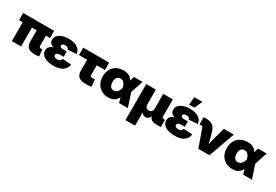

<svg xmlns="http://www.w3.org/2000/svg" viewBox="69 -1965 4863 3383"><g transform="rotate(30 2500.0 -274.0)"><path d="M565.4 1.5Q462.9 1.5 419.9 -36.6Q377 -74.7 377 -159.2V-491.7H564.9V-175.8Q564.9 -159.2 574.2 -150.4Q583.5 -141.6 601.1 -141.6Q608.4 -141.6 617.4 -142.1Q626.5 -142.6 630.4 -143.1L643.1 -5.4Q629.9 -3.4 608.6 -1Q587.4 1.5 565.4 1.5ZM91.8 0V-491.7H280.3V0ZM17.6 -383.3V-529.3H647V-383.3Z M941.9 10.7Q868.7 10.7 809.3 -7.8Q750 -26.4 715.3 -62.7Q680.7 -99.1 680.7 -152.3Q680.7 -192.4 700 -218.8Q719.2 -245.1 753.2 -260.5Q787.1 -275.9 830.3 -282.5Q873.5 -289.1 920.9 -289.1H1021V-216.3H942.9Q919.4 -216.3 903.3 -210.4Q887.2 -204.6 878.7 -193.8Q870.1 -183.1 870.1 -167.5Q870.1 -146 887.9 -133.1Q905.8 -120.1 942.9 -120.1Q967.8 -120.1 984.4 -126.5Q1001 -132.8 1010.5 -145.3Q1020 -157.7 1022.5 -176.3L1202.6 -164.6Q1196.3 -111.3 1164.8 -71.8Q1133.3 -32.2 1077.4 -10.7Q1021.5 10.7 941.9 10.7ZM924.8 -258.3Q874 -258.3 831.3 -263.2Q788.6 -268.1 757.6 -280.8Q726.6 -293.5 709.5 -316.2Q692.4 -338.9 692.4 -374.5Q692.4 -426.3 726.1 -462.9Q759.8 -499.5 817.4 -519Q875 -538.6 945.3 -538.6Q1012.7 -538.6 1066.9 -520.5Q1121.1 -502.4 1154.8 -465.6Q1188.5 -428.7 1194.8 -372.6L1016.6 -361.3Q1013.7 -384.3 995.4 -396Q977.1 -407.7 946.8 -407.7Q916 -407.7 897.2 -396.2Q878.4 -384.8 878.4 -366.2Q878.4 -348.6 896 -337.2Q913.6 -325.7 941.9 -325.7H1021V-258.3Z M1595.2 3.9Q1498 3.9 1451.7 -35.4Q1405.3 -74.7 1405.3 -155.8V-379.4H1238.8V-529.3H1767.1V-379.4H1600.6V-182.6Q1600.6 -162.1 1609.6 -153.6Q1618.7 -145 1642.1 -145Q1654.8 -145 1670.9 -146Q1687 -147 1697.8 -147.9L1708 -3.4Q1678.2 1 1650.1 2.4Q1622.1 3.9 1595.2 3.9Z M2056.6 11.7Q1975.6 11.7 1915.5 -23.4Q1855.5 -58.6 1822.3 -120.6Q1789.1 -182.6 1789.1 -263.2Q1789.1 -345.2 1822 -407Q1855 -468.8 1916 -503.4Q1977.1 -538.1 2061 -538.1Q2115.2 -538.1 2152.6 -523.7Q2189.9 -509.3 2214.1 -484.1Q2238.3 -459 2252.9 -426.8Q2267.6 -394.5 2276.4 -359.4H2316.4L2358.9 -282.7L2453.1 0H2274.4L2197.3 -265.6Q2189 -295.4 2178 -318.1Q2167 -340.8 2153.1 -356Q2139.2 -371.1 2121.6 -379.2Q2104 -387.2 2082.5 -387.2Q2052.7 -387.2 2031.2 -372.6Q2009.8 -357.9 1998.5 -331.1Q1987.3 -304.2 1987.3 -265.6Q1987.3 -227.1 1998 -199.5Q2008.8 -171.9 2029.5 -157Q2050.3 -142.1 2078.6 -142.1Q2100.6 -142.1 2119.4 -150.9Q2138.2 -159.7 2153.1 -175.5Q2168 -191.4 2179 -213.9Q2189.9 -236.3 2197.3 -262.7L2270.5 -529.3H2446.3L2357.9 -262.7L2314.5 -177.7H2272.5Q2262.2 -139.6 2247.1 -105.7Q2231.9 -71.8 2207.8 -45.2Q2183.6 -18.6 2146.7 -3.4Q2109.9 11.7 2056.6 11.7Z M2521.5 204.1V-529.3H2716.8V-230.5Q2716.8 -204.1 2725.8 -185.1Q2734.9 -166 2751.7 -155.8Q2768.6 -145.5 2792 -145.5Q2815.9 -145.5 2832.8 -155.8Q2849.6 -166 2858.4 -185.1Q2867.2 -204.1 2867.2 -230.5V-529.3H3062.5V-180.7Q3062.5 -165.5 3070.6 -157Q3078.6 -148.4 3093.8 -148.4H3122.1V0H3022.5Q2948.7 0 2912.8 -40Q2877 -80.1 2877 -154.3V-203.6H2904.3Q2904.3 -148.9 2895.5 -112.5Q2886.7 -76.2 2871.6 -54.9Q2856.4 -33.7 2837.9 -24.7Q2819.3 -15.6 2799.8 -15.6Q2778.8 -15.6 2759.3 -24.7Q2739.7 -33.7 2723.9 -54.9Q2708 -76.2 2698.7 -112.5Q2689.5 -148.9 2689.5 -203.6H2716.8V204.1Z M3406.7 10.7Q3333.5 10.7 3274.2 -7.8Q3214.8 -26.4 3180.2 -62.7Q3145.5 -99.1 3145.5 -152.3Q3145.5 -192.4 3164.8 -218.8Q3184.1 -245.1 3218 -260.5Q3252 -275.9 3295.2 -282.5Q3338.4 -289.1 3385.7 -289.1H3485.8V-216.3H3407.7Q3384.3 -216.3 3368.2 -210.4Q3352.1 -204.6 3343.5 -193.8Q3335 -183.1 3335 -167.5Q3335 -146 3352.8 -133.1Q3370.6 -120.1 3407.7 -120.1Q3432.6 -120.1 3449.2 -126.5Q3465.8 -132.8 3475.3 -145.3Q3484.9 -157.7 3487.3 -176.3L3667.5 -164.6Q3661.1 -111.3 3629.6 -71.8Q3598.1 -32.2 3542.2 -10.7Q3486.3 10.7 3406.7 10.7ZM3389.6 -258.3Q3338.9 -258.3 3296.1 -263.2Q3253.4 -268.1 3222.4 -280.8Q3191.4 -293.5 3174.3 -316.2Q3157.2 -338.9 3157.2 -374.5Q3157.2 -426.3 3190.9 -462.9Q3224.6 -499.5 3282.2 -519Q3339.8 -538.6 3410.2 -538.6Q3477.5 -538.6 3531.7 -520.5Q3585.9 -502.4 3619.6 -465.6Q3653.3 -428.7 3659.7 -372.6L3481.4 -361.3Q3478.5 -384.3 3460.2 -396Q3441.9 -407.7 3411.6 -407.7Q3380.9 -407.7 3362.1 -396.2Q3343.3 -384.8 3343.3 -366.2Q3343.3 -348.6 3360.8 -337.2Q3378.4 -325.7 3406.7 -325.7H3485.8V-258.3ZM3355.5 -592.8 3371.1 -752H3535.2L3464.8 -592.8Z M3886.2 0 3756.8 -364.3Q3753.9 -373 3746.3 -377.7Q3738.8 -382.3 3727.5 -382.3H3689.9V-530.8H3728.5Q3821.8 -530.8 3871.1 -497.3Q3920.4 -463.9 3942.9 -384.8L3968.3 -296.9Q3983.4 -243.2 3996.3 -188Q4009.3 -132.8 4022.5 -73.7H3982.9Q3995.6 -132.8 4008.3 -187.7Q4021 -242.7 4035.6 -296.9L4100.6 -529.3H4302.7L4113.3 0Z M4581.1 11.7Q4500 11.7 4439.9 -23.4Q4379.9 -58.6 4346.7 -120.6Q4313.5 -182.6 4313.5 -263.2Q4313.5 -345.2 4346.4 -407Q4379.4 -468.8 4440.4 -503.4Q4501.5 -538.1 4585.4 -538.1Q4639.6 -538.1 4677 -523.7Q4714.4 -509.3 4738.5 -484.1Q4762.7 -459 4777.3 -426.8Q4792 -394.5 4800.8 -359.4H4840.8L4883.3 -282.7L4977.5 0H4798.8L4721.7 -265.6Q4713.4 -295.4 4702.4 -318.1Q4691.4 -340.8 4677.5 -356Q4663.6 -371.1 4646 -379.2Q4628.4 -387.2 4606.9 -387.2Q4577.1 -387.2 4555.7 -372.6Q4534.2 -357.9 4522.9 -331.1Q4511.7 -304.2 4511.7 -265.6Q4511.7 -227.1 4522.5 -199.5Q4533.2 -171.9 4554 -157Q4574.7 -142.1 4603 -142.1Q4625 -142.1 4643.8 -150.9Q4662.6 -159.7 4677.5 -175.5Q4692.4 -191.4 4703.4 -213.9Q4714.4 -236.3 4721.7 -262.7L4794.9 -529.3H4970.7L4882.3 -262.7L4838.9 -177.7H4796.9Q4786.6 -139.6 4771.5 -105.7Q4756.3 -71.8 4732.2 -45.2Q4708 -18.6 4671.1 -3.4Q4634.3 11.7 4581.1 11.7Z"/></g></svg>

Font: Inter 24pt Black
Style: Regular
Weight: 900
Designer: Rasmus Andersson
Foundry: rsms
Version: Version 4.001;git-66647c0bb